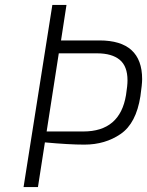

<svg xmlns="http://www.w3.org/2000/svg" viewBox="-20 -754 593 774"><path d="M553 -435Q553 -415 546 -366Q529 -257 466.5 -214Q404 -171 320 -171Q258 -171 161 -180L133 0H75L191 -734H248L226 -591H381Q553 -591 553 -435ZM494 -430Q494 -487 462.5 -513Q431 -539 371 -539H217L168 -224H316Q464 -224 488 -371Q494 -409 494 -430Z"/></svg>

Font: Exo Light
Style: Italic
Weight: 300
Italic angle: -9°
Designer: Natanael Gama
Foundry: Natanael Gama
Version: Version 1.500; ttfautohint (v1.6)